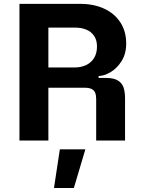

<svg xmlns="http://www.w3.org/2000/svg" viewBox="-20 -723 725 988"><path d="M415.6 -271.5H213.8L213.8 -375.8H363.3Q398.1 -375.8 424.2 -388.6Q450.3 -401.4 464.7 -425.6Q479.1 -449.9 479.1 -483.6Q479.1 -516.2 464.5 -538Q449.9 -559.8 424.7 -570.3Q399.5 -580.9 366.8 -580.9H213.8L213.4 -703.1H393.8Q461.6 -703.1 515 -678.9Q568.4 -654.7 598.9 -608.5Q629.4 -562.3 629.4 -499Q629.4 -445.7 605.2 -407.9Q581.1 -370 547.6 -351Q514.2 -331.9 487.4 -331.9V-321.8H527.1Q566 -321.8 587.2 -308.4Q608.4 -295 616 -272.3Q623.5 -249.6 623.5 -216.4V0H474.9V-212.8Q474.9 -233.7 469.5 -246.3Q464.2 -258.9 451.2 -265.2Q438.3 -271.5 415.6 -271.5ZM228.9 -703.1V0H80.1V-703.1ZM419.2 45.6 360.1 244.4H257.8L287.9 45.6Z"/></svg>

Font: Wand UI Pro
Style: Regular
Weight: 400
Designer: Andreas Faust
Version: Version 1.003;FEAKit 1.0